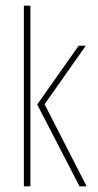

<svg xmlns="http://www.w3.org/2000/svg" viewBox="-20 -656 344 676"><path d="M260 0 111 -288 257 -495H282L137 -289L285 0ZM64 0V-636H87V0Z"/></svg>

Font: Alumni Sans Thin
Style: Regular
Weight: 100
Designer: Robert E. Leuschke
Foundry: Robert E. Leuschke
Version: Version 1.018